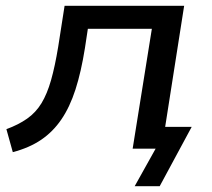

<svg xmlns="http://www.w3.org/2000/svg" viewBox="-20 -511 730 660"><path d="M443 129 515 0H442L454 -75H639L529 129ZM24 12 2 -67Q43 -82 73 -103Q103 -124 122.5 -156Q142 -188 155.5 -235.5Q169 -283 180 -350L202 -491H613L536 0H436L502 -412H282L272 -346Q259 -264 239.5 -203.5Q220 -143 191 -100.5Q162 -58 121.5 -30.5Q81 -3 24 12Z"/></svg>

Font: Nunito Sans 10pt SemiExpanded Medium
Style: Italic
Weight: 500
Width: 6
Italic angle: -9°
Designer: Vernon Adams
Foundry: Vernon Adams
Version: Version 3.101;gftools[0.9.27]